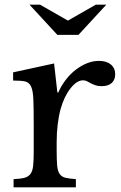

<svg xmlns="http://www.w3.org/2000/svg" viewBox="-20 -800 517 820"><path d="M222 -159Q222 -118 224 -94Q226 -70 234.5 -57.5Q243 -45 259 -41Q275 -37 304 -35V0H38V-35Q67 -36 84 -40.5Q101 -45 110 -57Q119 -69 121.5 -91.5Q124 -114 124 -152V-269Q124 -337 122.5 -375Q121 -413 112.5 -431Q104 -449 86 -452.5Q68 -456 36 -456V-491L211 -529L225 -405H229Q242 -435 261.5 -460Q281 -485 304 -502.5Q327 -520 352 -530Q377 -540 403 -540Q435 -540 453.5 -524.5Q472 -509 472 -483Q472 -459 457 -445.5Q442 -432 414 -432Q398 -432 387 -436Q376 -440 367.5 -444.5Q359 -449 351.5 -453Q344 -457 335 -457Q308 -457 281 -422.5Q254 -388 239 -335Q231 -306 226.5 -269.5Q222 -233 222 -193ZM225 -651 106 -780H151L270 -712L389 -780H434L315 -651Z"/></svg>

Font: Libre Baskerville
Style: Regular
Weight: 400
Designer: Pablo Impallari, Rodrigo Fuenzalida
Foundry: Pablo Impallari, Rodrigo Fuenzalida
Version: Version 1.000; ttfautohint (v0.93) -l 8 -r 50 -G 200 -x 14 -